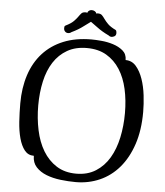

<svg xmlns="http://www.w3.org/2000/svg" viewBox="-64 -1046 960 1116"><g transform="rotate(5 416.0 -488.0)"><path d="M420 14Q376 14 330.5 8.5Q285 3 248 -11.5Q211 -26 187.5 -51.5Q164 -77 164 -117Q130 -117 109.5 -143Q89 -169 77.5 -211.5Q66 -254 62.5 -307Q59 -360 59 -414Q59 -505 83.5 -580Q108 -655 156.5 -708.5Q205 -762 276 -791Q347 -820 440 -820Q462 -820 497 -817Q532 -814 565.5 -803.5Q599 -793 623 -773Q647 -753 647 -718Q684 -718 708.5 -689.5Q733 -661 748 -617.5Q763 -574 769 -523Q775 -472 775 -426Q775 -319 747.5 -237Q720 -155 672 -99Q624 -43 559 -14.5Q494 14 420 14ZM418 -35Q484 -35 532 -65.5Q580 -96 610.5 -147.5Q641 -199 655.5 -267Q670 -335 670 -410Q670 -485 655.5 -550Q641 -615 610 -663.5Q579 -712 531.5 -740Q484 -768 417 -768Q351 -768 303 -740.5Q255 -713 224 -665Q193 -617 178.5 -551.5Q164 -486 164 -411Q164 -336 178.5 -267.5Q193 -199 224 -147.5Q255 -96 303 -65.5Q351 -35 418 -35ZM454 -972Q458 -974 463 -974Q479 -974 487 -966Q495 -958 504 -945Q513 -932 528 -917Q543 -902 574 -887Q577 -885 578.5 -880Q580 -875 580 -870Q580 -856 571 -850.5Q562 -845 552 -845Q544 -845 536 -852Q496 -871 467 -893Q438 -915 427 -922Q416 -915 387.5 -893Q359 -871 319 -852Q311 -845 300 -845Q289 -845 282 -852.5Q275 -860 275 -871Q275 -875 275.5 -879.5Q276 -884 281 -887Q312 -902 327 -917Q342 -932 351 -945Q360 -958 367.5 -966Q375 -974 392 -974Q397 -974 401 -972Q403 -980 410 -985Q417 -990 426 -990Q436 -990 444 -985Q452 -980 454 -972Z"/></g></svg>

Font: Milonga
Style: Regular
Weight: 400
Designer: Pablo Impallari, Brenda Gallo, Rodrigo Fuenzalida
Foundry: Pablo Impallari, Brenda Gallo, Rodrigo Fuenzalida
Version: Version 1.000; ttfautohint (v0.93) -l 8 -r 50 -G 200 -x 14 -